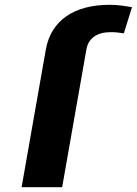

<svg xmlns="http://www.w3.org/2000/svg" viewBox="-20 -780 570 800"><path d="M441 -646C464 -646 477 -644 496 -641L530 -750C501 -755 471 -760 437 -760C290 -760 193 -696 171 -574L70 0H239L340 -574C348 -621 385 -646 441 -646Z"/></svg>

Font: Asimov
Style: XWidIt
Weight: 500
Designer: Google
Version: Version 2.000980; 2014